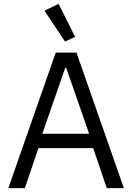

<svg xmlns="http://www.w3.org/2000/svg" viewBox="-20 -969 681 989"><path d="M530 0 460 -206H178L108 0H23L267 -698H374L618 0ZM321 -620H316L198 -280H439ZM209 -914 282 -949 367 -779 315 -755Z"/></svg>

Font: IBM Plex Sans Thai
Style: Regular
Weight: 400
Designer: Mike Abbink, Paul van der Laan, Pieter van Rosmalen, Ben Mitchell, Mark Frömberg
Foundry: Bold Monday
Version: Version 1.1